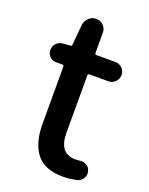

<svg xmlns="http://www.w3.org/2000/svg" viewBox="-136 -774 668 859"><g transform="rotate(20 198.0 -344.5)"><path d="M272.5 12.7Q183.6 12.7 144.5 -37.6Q105.5 -87.9 105.5 -179.7V-450.2Q105.5 -458 97.7 -458H68.4Q49.8 -458 37.6 -470.7Q25.4 -483.4 25.4 -501Q25.4 -519.5 37.6 -532.7Q49.8 -545.9 68.4 -546.9L102.5 -549.8Q110.4 -549.8 110.4 -557.6L119.1 -653.3Q121.1 -673.8 136.2 -688Q151.4 -702.1 171.9 -702.1Q191.4 -702.1 205.6 -688Q219.7 -673.8 219.7 -653.3V-557.6Q219.7 -549.8 227.5 -549.8H317.4Q335.9 -549.8 349.6 -536.6Q363.3 -523.4 363.3 -504.4Q363.3 -485.4 349.6 -471.7Q335.9 -458 317.4 -458H227.5Q219.7 -458 219.7 -450.2V-178.7Q219.7 -128.9 238.8 -104Q257.8 -79.1 299.8 -79.1Q307.6 -79.1 317.4 -80.1Q321.3 -81.1 325.2 -81.1Q338.9 -81.1 350.6 -74.2Q365.2 -66.4 369.1 -49.8Q371.1 -43.9 371.1 -38.1Q371.1 -26.4 365.2 -15.6Q355.5 1 337.9 4.9Q302.7 12.7 272.5 12.7Z"/></g></svg>

Font: Gen Jyuu Gothic P Medium
Style: Regular
Weight: 500
Designer: [Source Han Sans]
Ryoko NISHIZUKA  (kana & ideographs); Paul D. Hunt (Latin, Greek & Cyrillic); Wenlong ZHANG  (bopomofo
Version: Version 1.002.20150607